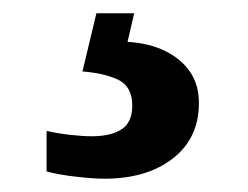

<svg xmlns="http://www.w3.org/2000/svg" viewBox="-20 -29 373 289"><path d="M137 240Q121 240 94.6 237Q68.1 234 50.1 229V168.1Q68.1 172.1 86.6 174.1Q105.1 176.1 118.1 176.1Q147.1 176.1 163.1 165.6Q179.1 155 179.1 130Q179.1 101 157.6 90.9Q136.1 80.9 104.1 78.6L125.1 -9H182L172 34Q205 36 229.1 48Q253.2 60 266.3 79.5Q279.4 99 279.4 126Q279.4 179 240.2 209.5Q201 240 137 240Z"/></svg>

Font: Noto Serif Hebrew
Style: Regular
Weight: 400
Designer: Monotype Design Team
Foundry: Monotype Imaging Inc.
Version: Version 2.003